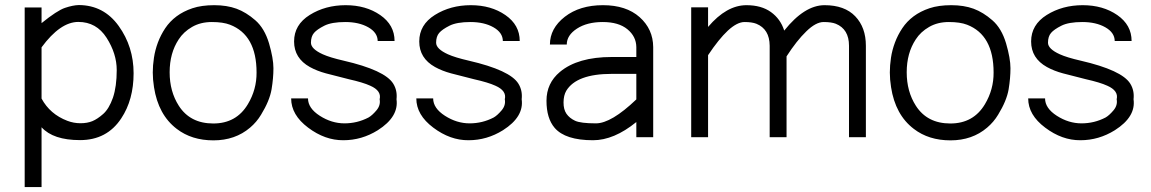

<svg xmlns="http://www.w3.org/2000/svg" viewBox="-20 -548 4597 767"><path d="M78.6 -518.1H146V-455.6Q208 -505.9 239.7 -516.6Q271.5 -527.3 294.9 -527.8Q394.5 -527.3 454.1 -444.3Q513.7 -361.3 513.7 -255.4Q513.7 -149.4 464.4 -75.2Q407.2 11.7 299.8 11.7Q192.4 11.7 146 -39.6V199.2H78.6ZM146 -358.9V-154.3Q179.7 -91.8 249 -65.4Q274.4 -55.7 301.5 -55.7Q328.6 -55.7 348.9 -64Q369.1 -72.3 392.3 -92.8Q415.5 -113.3 431.2 -157.7Q446.3 -202.6 446.3 -268.1Q446.3 -333.5 405.8 -397Q365.2 -460.4 293 -460.4Q220.7 -460.4 146 -358.9Z M898.9 -449.2Q871.1 -460 826.2 -460Q781.2 -460 747.3 -440.4Q713.4 -420.9 693.8 -390.6Q657.7 -335.9 657.7 -259.3Q657.7 -182.6 694.3 -125.5Q739.7 -54.7 832 -54.7Q924.3 -54.7 970.2 -131.8Q1005.4 -190.4 1004.9 -258.3Q1004.9 -408.2 898.9 -449.2ZM1054.7 -375Q1072.3 -314.5 1072.3 -275.4Q1072.3 -236.3 1064.9 -191.4Q1057.1 -145.5 1022.9 -89.8Q1005.4 -60.5 979 -38.1Q919.4 12.7 832.5 12.7Q745.6 12.7 686 -33.2Q612.3 -89.4 595.2 -199.7Q590.3 -230.5 590.3 -258.5Q590.3 -286.6 595 -317.4Q599.6 -348.1 610.8 -378.2Q622.1 -408.2 640.1 -435.3Q658.2 -462.4 685.3 -482.7Q712.4 -502.9 748.8 -515.1Q785.2 -527.3 835.7 -527.3Q886.2 -527.3 924.8 -513.2Q963.4 -499 1000 -467Q1036.6 -435.1 1054.7 -375Z M1488.8 -384.3Q1488.3 -418 1451.2 -439Q1414.1 -460 1359.4 -460Q1304.7 -460 1275.6 -445.3Q1246.6 -430.7 1234.4 -416.5Q1222.2 -402.3 1222.2 -377.4Q1222.2 -352.5 1269.5 -331.1Q1297.4 -318.4 1352.5 -305.7Q1517.6 -267.6 1550.8 -213.9Q1567.9 -186.5 1564 -151.4Q1573.7 -81.5 1489.3 -27.8Q1425.3 12.2 1351.6 12.2Q1278.3 12.7 1210.9 -38.1Q1143.1 -88.9 1143.1 -154.8H1210.4Q1210.4 -115.7 1257.6 -85.4Q1304.7 -55.2 1356 -55.2Q1407.2 -55.2 1452.1 -78.6Q1466.8 -86.9 1483.9 -107.2Q1501 -127.4 1496.6 -151.4Q1504.9 -185.5 1459 -205.6Q1430.2 -218.8 1374 -231.4Q1318.4 -245.1 1282.2 -254.9Q1246.1 -264.6 1217.8 -280.3Q1154.8 -315.4 1154.8 -382.3Q1154.8 -449.2 1217.3 -488.3Q1279.8 -527.3 1360.8 -527.3Q1441.9 -527.3 1499 -487.8Q1556.2 -448.2 1556.2 -384.3Z M1988.8 -384.3Q1988.3 -418 1951.2 -439Q1914.1 -460 1859.4 -460Q1804.7 -460 1775.6 -445.3Q1746.6 -430.7 1734.4 -416.5Q1722.2 -402.3 1722.2 -377.4Q1722.2 -352.5 1769.5 -331.1Q1797.4 -318.4 1852.5 -305.7Q2017.6 -267.6 2050.8 -213.9Q2067.9 -186.5 2064 -151.4Q2073.7 -81.5 1989.3 -27.8Q1925.3 12.2 1851.6 12.2Q1778.3 12.7 1710.9 -38.1Q1643.1 -88.9 1643.1 -154.8H1710.4Q1710.4 -115.7 1757.6 -85.4Q1804.7 -55.2 1856 -55.2Q1907.2 -55.2 1952.1 -78.6Q1966.8 -86.9 1983.9 -107.2Q2001 -127.4 1996.6 -151.4Q2004.9 -185.5 1959 -205.6Q1930.2 -218.8 1874 -231.4Q1818.4 -245.1 1782.2 -254.9Q1746.1 -264.6 1717.8 -280.3Q1654.8 -315.4 1654.8 -382.3Q1654.8 -449.2 1717.3 -488.3Q1779.8 -527.3 1860.8 -527.3Q1941.9 -527.3 1999 -487.8Q2056.2 -448.2 2056.2 -384.3Z M2522 -60.5Q2432.6 12.2 2349.1 12.2Q2238.3 12.2 2195.8 -37.1Q2163.1 -75.2 2163.1 -145.5Q2163.1 -215.8 2216.8 -260.7Q2288.1 -320.3 2423.8 -320.3H2522V-359.9Q2521.5 -402.3 2486.3 -431.2Q2451.2 -460 2387.7 -460Q2325.2 -460 2284.7 -433.6Q2244.1 -407.2 2244.1 -370.1H2176.8Q2176.8 -434.6 2236.3 -481Q2295.9 -527.3 2388.7 -527.3Q2481.4 -527.3 2535.2 -479.5Q2588.9 -431.6 2589.4 -359.9V0H2522ZM2522 -150.9V-252.9H2423.8Q2283.2 -252.9 2242.2 -185.5Q2231.4 -167 2231.2 -138.9Q2231 -110.8 2242.9 -93.5Q2254.9 -76.2 2277.1 -65.7Q2299.3 -55.2 2360.6 -55.2Q2421.9 -55.2 2522 -150.9Z M3112.8 -425.8Q3193.8 -527.3 3273.9 -527.3Q3354 -527.3 3396.5 -482.9Q3439 -438.5 3439 -365.2V0H3371.6V-365.2Q3371.6 -431.6 3318.8 -453.1Q3301.3 -460 3270.3 -460Q3239.3 -460 3201.2 -422.9Q3162.6 -385.7 3122.1 -322.8V0H3054.7V-365.2Q3054.2 -431.6 3001.5 -453.1Q2983.9 -460 2954.3 -460Q2924.8 -460 2887.7 -425.8Q2851.1 -391.6 2808.6 -327.6V0H2741.2V-518.6H2808.6V-440.4Q2882.3 -527.3 2961.9 -527.3Q3021.5 -527.3 3059.8 -499.8Q3098.1 -472.2 3112.8 -425.8Z M3843.3 -449.2Q3815.4 -460 3770.5 -460Q3725.6 -460 3691.7 -440.4Q3657.7 -420.9 3638.2 -390.6Q3602.1 -335.9 3602.1 -259.3Q3602.1 -182.6 3638.7 -125.5Q3684.1 -54.7 3776.4 -54.7Q3868.7 -54.7 3914.6 -131.8Q3949.7 -190.4 3949.2 -258.3Q3949.2 -408.2 3843.3 -449.2ZM3999 -375Q4016.6 -314.5 4016.6 -275.4Q4016.6 -236.3 4009.3 -191.4Q4001.5 -145.5 3967.3 -89.8Q3949.7 -60.5 3923.3 -38.1Q3863.8 12.7 3776.9 12.7Q3689.9 12.7 3630.4 -33.2Q3556.6 -89.4 3539.6 -199.7Q3534.7 -230.5 3534.7 -258.5Q3534.7 -286.6 3539.3 -317.4Q3543.9 -348.1 3555.2 -378.2Q3566.4 -408.2 3584.5 -435.3Q3602.5 -462.4 3629.6 -482.7Q3656.7 -502.9 3693.1 -515.1Q3729.5 -527.3 3780 -527.3Q3830.6 -527.3 3869.1 -513.2Q3907.7 -499 3944.3 -467Q3981 -435.1 3999 -375Z M4433.1 -384.3Q4432.6 -418 4395.5 -439Q4358.4 -460 4303.7 -460Q4249 -460 4220 -445.3Q4190.9 -430.7 4178.7 -416.5Q4166.5 -402.3 4166.5 -377.4Q4166.5 -352.5 4213.9 -331.1Q4241.7 -318.4 4296.9 -305.7Q4461.9 -267.6 4495.1 -213.9Q4512.2 -186.5 4508.3 -151.4Q4518.1 -81.5 4433.6 -27.8Q4369.6 12.2 4295.9 12.2Q4222.7 12.7 4155.3 -38.1Q4087.4 -88.9 4087.4 -154.8H4154.8Q4154.8 -115.7 4201.9 -85.4Q4249 -55.2 4300.3 -55.2Q4351.6 -55.2 4396.5 -78.6Q4411.1 -86.9 4428.2 -107.2Q4445.3 -127.4 4440.9 -151.4Q4449.2 -185.5 4403.3 -205.6Q4374.5 -218.8 4318.4 -231.4Q4262.7 -245.1 4226.6 -254.9Q4190.4 -264.6 4162.1 -280.3Q4099.1 -315.4 4099.1 -382.3Q4099.1 -449.2 4161.6 -488.3Q4224.1 -527.3 4305.2 -527.3Q4386.2 -527.3 4443.4 -487.8Q4500.5 -448.2 4500.5 -384.3Z"/></svg>

Font: AnjaliOldLipi
Style: Regular
Weight: 400
Designer: Kevin & Siji
Foundry: Core : Kevin & Siji
Modification : Hiran Venugopalan
Opentype mlm2 support: Rajeesh Nambiar
New Feature Table : Santhosh
Version: Version 7.1.0+20221109